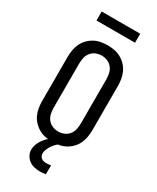

<svg xmlns="http://www.w3.org/2000/svg" viewBox="-280 -996 1059 1295"><g transform="rotate(30 250.0 -348.5)"><path d="M250 8Q223 8 196.5 3Q170 -2 146.5 -15Q123 -28 104 -48Q85 -68 74 -92Q63 -116 58.5 -143Q54 -170 54 -196V-539Q54 -565 58.5 -592Q63 -619 74 -643Q85 -667 104 -687Q123 -707 146.5 -720Q170 -733 196.5 -738Q223 -743 250 -743Q277 -743 303.5 -738Q330 -733 353.5 -720Q377 -707 396 -687Q415 -667 426 -643Q437 -619 441.5 -592Q446 -565 446 -539V-196Q446 -170 441.5 -143Q437 -116 426 -92Q415 -68 396 -48Q377 -28 353.5 -15Q330 -2 303.5 3Q277 8 250 8ZM250 -72Q273 -72 295 -81Q317 -90 331.5 -108.5Q346 -127 351 -150Q356 -173 356 -196V-539Q356 -562 351 -585Q346 -608 331.5 -626.5Q317 -645 295 -654Q273 -663 250 -663Q227 -663 205 -654Q183 -645 168.5 -626.5Q154 -608 149 -585Q144 -562 144 -539V-196Q144 -173 149 -150Q154 -127 168.5 -108.5Q183 -90 205 -81Q227 -72 250 -72ZM278 223Q256 223 234 218Q212 213 194 200Q176 187 165 166.5Q154 146 154 124Q154 104 161 84.5Q168 65 179 48.5Q190 32 204 17.5Q218 3 234 -8H300V0Q286 9 275 21Q264 33 255 47Q246 61 239.5 76.5Q233 92 233 109Q233 119 237.5 128Q242 137 250 143Q258 149 268 151Q278 153 288 153Q297 153 305.5 152Q314 151 323 149V219Q312 221 300.5 222Q289 223 278 223ZM100 -850V-920H400V-850Z"/></g></svg>

Font: Iosevka Medium
Style: Regular
Weight: 500
Monospace: yes
Designer: Belleve Invis
Foundry: Belleve Invis
Version: Version 32.5.0; ttfautohint (v1.8.4)